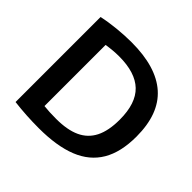

<svg xmlns="http://www.w3.org/2000/svg" viewBox="-180 -943 1145 1145"><g transform="rotate(45 392.5 -371.0)"><path d="M79 -6V-723Q131 -734.5 194.8 -741Q258.5 -747.5 317 -747.5Q525 -747.5 630 -654.2Q735 -561 735 -370Q735 -239 685.8 -155.8Q636.5 -72.5 537.5 -33Q438.5 6.5 287.5 6.5Q180.5 6.5 79 -6ZM593 -371Q593 -508 526.5 -571.8Q460 -635.5 323.5 -635.5Q274.5 -635.5 218 -626.5V-111Q262.5 -106 321.5 -106Q414.5 -106 474.2 -133.5Q534 -161 563.5 -219.2Q593 -277.5 593 -371Z"/></g></svg>

Font: Encode Sans Semi Expanded SmBd
Style: Regular
Weight: 600
Width: 6
Designer: Multiple Designers
Foundry: Impallari Type
Version: Version 2.000